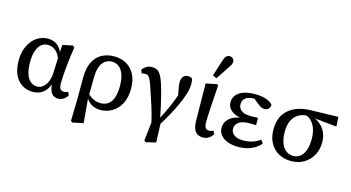

<svg xmlns="http://www.w3.org/2000/svg" viewBox="-97 -1172 3227 1764"><g transform="rotate(15 1516.0 -290.5)"><path d="M237 13Q181 13 136 -14.5Q91 -42 65 -97Q39 -152 39 -233Q39 -313 68 -372.5Q97 -432 144.5 -464Q192 -496 247 -496Q286 -496 315 -482Q344 -468 365 -440.5Q386 -413 397 -371H419L394 -310Q382 -356 362 -385Q342 -414 316 -427Q290 -440 261 -440Q226 -440 200 -418Q174 -396 159 -352.5Q144 -309 144 -246Q144 -178 159 -133.5Q174 -89 201 -67Q228 -45 264 -45Q294 -45 318.5 -64.5Q343 -84 359 -120Q375 -156 377 -207L384 -382L390 -474L485 -494L502 -481Q495 -434 488.5 -384Q482 -334 477.5 -287.5Q473 -241 470.5 -200.5Q468 -160 468 -131Q468 -93 479 -77.5Q490 -62 513 -62Q524 -62 534.5 -65Q545 -68 554 -72L567 -41Q554 -18 530.5 -2.5Q507 13 477 13Q454 13 434.5 1Q415 -11 403 -41.5Q391 -72 388 -125L397 -124Q386 -79 364 -48.5Q342 -18 310 -2.5Q278 13 237 13Z M647 178 652 -26V-236Q653 -325 681.5 -382.5Q710 -440 761 -468Q812 -496 879 -496Q946 -496 997 -466.5Q1048 -437 1076 -382Q1104 -327 1104 -248Q1104 -163 1073 -105Q1042 -47 991 -17Q940 13 880 13Q849 13 820 2.5Q791 -8 767 -31.5Q743 -55 727 -90H718L728 -116Q751 -93 772.5 -78Q794 -63 816.5 -55.5Q839 -48 865 -48Q911 -48 940.5 -70.5Q970 -93 984.5 -137Q999 -181 999 -244Q999 -310 983 -354.5Q967 -399 938.5 -421.5Q910 -444 873 -444Q836 -444 808 -424.5Q780 -405 764.5 -365.5Q749 -326 748 -266L746 -80L744 -72L765 170L662 191Z M1345 178 1372 -59 1370 24Q1349 -71 1322 -154Q1295 -237 1269 -313Q1256 -352 1245.5 -374Q1235 -396 1224 -405.5Q1213 -415 1195 -415Q1187 -415 1179 -413.5Q1171 -412 1162 -410L1148 -443Q1165 -463 1187 -477Q1209 -491 1240 -491Q1265 -491 1285 -482Q1305 -473 1323.5 -443.5Q1342 -414 1361 -354Q1372 -317 1384 -271.5Q1396 -226 1408.5 -171Q1421 -116 1433 -50L1447 -45L1455 169L1359 191ZM1440 6 1418 -37Q1441 -78 1459.5 -116Q1478 -154 1494 -191Q1510 -228 1525 -267.5Q1540 -307 1554 -351L1548 -253Q1537 -305 1530.5 -336Q1524 -367 1521.5 -386Q1519 -405 1519 -420Q1519 -457 1535.5 -476.5Q1552 -496 1581 -496Q1597 -496 1605.5 -492.5Q1614 -489 1621 -482Q1624 -473 1625.5 -462Q1627 -451 1627 -433Q1627 -389 1610.5 -336Q1594 -283 1567 -224.5Q1540 -166 1507 -107Q1474 -48 1440 6Z M1856 13Q1823 13 1801.5 -1Q1780 -15 1769 -44.5Q1758 -74 1757 -121L1753 -473L1856 -494L1869 -483Q1864 -408 1860 -352Q1856 -296 1854 -255.5Q1852 -215 1850.5 -185Q1849 -155 1849 -133Q1849 -91 1861 -76.5Q1873 -62 1896 -62Q1907 -62 1917.5 -65Q1928 -68 1937 -72L1949 -41Q1935 -18 1911.5 -2.5Q1888 13 1856 13ZM1799 -562 1850 -722Q1859 -750 1872 -761Q1885 -772 1901 -772Q1921 -772 1933.5 -760.5Q1946 -749 1946 -730Q1946 -715 1940 -703Q1934 -691 1921 -672L1837 -545Z M2194 13Q2139 13 2095 -2Q2051 -17 2025.5 -46.5Q2000 -76 2000 -119Q2000 -159 2023 -189Q2046 -219 2087.5 -236.5Q2129 -254 2185 -256V-247Q2133 -249 2095.5 -264.5Q2058 -280 2038 -306Q2018 -332 2018 -366Q2018 -404 2040 -433Q2062 -462 2107 -479Q2152 -496 2221 -496Q2262 -496 2295 -489Q2328 -482 2352 -469Q2376 -456 2388 -439Q2387 -417 2374 -401.5Q2361 -386 2336 -386Q2323 -386 2311.5 -390Q2300 -394 2286.5 -403Q2273 -412 2255 -427L2208 -467L2279 -466L2296 -446Q2278 -450 2260.5 -452Q2243 -454 2224 -454Q2188 -454 2163 -444.5Q2138 -435 2125 -416.5Q2112 -398 2112 -372Q2112 -347 2125.5 -328.5Q2139 -310 2165.5 -300Q2192 -290 2233 -290Q2249 -290 2264 -290.5Q2279 -291 2300 -292V-222Q2276 -224 2264 -224Q2252 -224 2240 -224Q2201 -224 2175.5 -217Q2150 -210 2134 -198Q2118 -186 2111 -171Q2104 -156 2104 -138Q2104 -114 2117 -96Q2130 -78 2156 -67Q2182 -56 2220 -56Q2261 -56 2300.5 -67Q2340 -78 2381 -106L2403 -75Q2381 -48 2349 -28Q2317 -8 2277.5 2.5Q2238 13 2194 13Z M2695 13Q2627 13 2575 -16Q2523 -45 2493.5 -99Q2464 -153 2464 -227Q2464 -312 2499.5 -368Q2535 -424 2598.5 -453.5Q2662 -483 2746 -485L3011 -492L3016 -401L2754 -428L2734 -429Q2682 -427 2645.5 -403.5Q2609 -380 2589.5 -337.5Q2570 -295 2570 -233Q2570 -170 2586.5 -126.5Q2603 -83 2632.5 -60.5Q2662 -38 2701 -38Q2739 -38 2767 -59.5Q2795 -81 2811 -124Q2827 -167 2827 -232Q2827 -267 2820.5 -299Q2814 -331 2800 -358Q2786 -385 2764.5 -404.5Q2743 -424 2711 -432L2726 -444Q2774 -439 2811.5 -420Q2849 -401 2875 -372.5Q2901 -344 2914.5 -306.5Q2928 -269 2928 -226Q2928 -158 2898 -103.5Q2868 -49 2815.5 -18Q2763 13 2695 13Z"/></g></svg>

Font: Source Serif 4 18pt Medium
Style: Regular
Weight: 500
Designer: Frank Grießhammer
Foundry: Adobe Systems Incorporated
Version: Version 4.004;hotconv 1.0.116;makeotfexe 2.5.65601